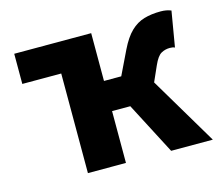

<svg xmlns="http://www.w3.org/2000/svg" viewBox="-79 -608 816 709"><g transform="rotate(-15 329.0 -253.5)"><path d="M320.2 -496.1 174.8 -380.8H26V-496.1ZM174.8 0V-496.1H320.2V-313.4H386.2L430 -404.1Q450.6 -446.5 473.7 -468.7Q496.8 -491 524.9 -499.2Q552.9 -507.4 588.4 -507.4Q611.1 -507.4 628.2 -500.1L605.3 -364.7Q601.3 -366.7 596.4 -367.5Q591.4 -368.3 586.4 -368.3Q568.2 -368.3 553.2 -359.8Q538.1 -351.4 523.6 -318.7L497.6 -260.2L652.3 0H493L389.9 -198.1H320.2V0Z"/></g></svg>

Font: SourceSans3VF
Style: Regular
Weight: 200
Designer: Paul D. Hunt
Foundry: Adobe
Version: Version 3.052;hotconv 1.1.0;makeotfexe 2.6.0